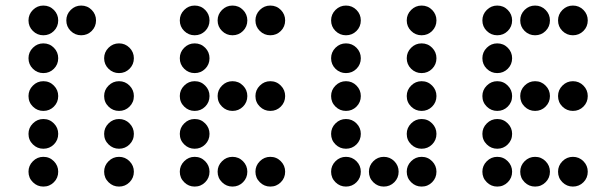

<svg xmlns="http://www.w3.org/2000/svg" viewBox="-20 -689 2228 694"><path d="M190.4 -615.2Q190.4 -592.8 174.8 -577.1Q159.2 -561.5 136.7 -561.5Q114.7 -561.5 98.9 -577.1Q83 -592.8 83 -615.2Q83 -637.2 98.9 -653.1Q114.7 -668.9 136.7 -668.9Q159.2 -668.9 174.8 -653.1Q190.4 -637.2 190.4 -615.2ZM327.1 -615.2Q327.1 -592.8 311.5 -577.1Q295.9 -561.5 273.4 -561.5Q251.5 -561.5 235.6 -577.1Q219.7 -592.8 219.7 -615.2Q219.7 -637.2 235.6 -653.1Q251.5 -668.9 273.4 -668.9Q295.9 -668.9 311.5 -653.1Q327.1 -637.2 327.1 -615.2ZM190.4 -478.5Q190.4 -456.1 174.8 -440.4Q159.2 -424.8 136.7 -424.8Q114.7 -424.8 98.9 -440.4Q83 -456.1 83 -478.5Q83 -500.5 98.9 -516.4Q114.7 -532.2 136.7 -532.2Q159.2 -532.2 174.8 -516.4Q190.4 -500.5 190.4 -478.5ZM463.9 -478.5Q463.9 -456.1 448.2 -440.4Q432.6 -424.8 410.2 -424.8Q388.2 -424.8 372.3 -440.4Q356.4 -456.1 356.4 -478.5Q356.4 -500.5 372.3 -516.4Q388.2 -532.2 410.2 -532.2Q432.6 -532.2 448.2 -516.4Q463.9 -500.5 463.9 -478.5ZM190.4 -341.8Q190.4 -319.3 174.8 -303.7Q159.2 -288.1 136.7 -288.1Q114.7 -288.1 98.9 -303.7Q83 -319.3 83 -341.8Q83 -363.8 98.9 -379.6Q114.7 -395.5 136.7 -395.5Q159.2 -395.5 174.8 -379.6Q190.4 -363.8 190.4 -341.8ZM463.9 -341.8Q463.9 -319.3 448.2 -303.7Q432.6 -288.1 410.2 -288.1Q388.2 -288.1 372.3 -303.7Q356.4 -319.3 356.4 -341.8Q356.4 -363.8 372.3 -379.6Q388.2 -395.5 410.2 -395.5Q432.6 -395.5 448.2 -379.6Q463.9 -363.8 463.9 -341.8ZM190.4 -205.1Q190.4 -182.6 174.8 -167Q159.2 -151.4 136.7 -151.4Q114.7 -151.4 98.9 -167Q83 -182.6 83 -205.1Q83 -227.1 98.9 -242.9Q114.7 -258.8 136.7 -258.8Q159.2 -258.8 174.8 -242.9Q190.4 -227.1 190.4 -205.1ZM463.9 -205.1Q463.9 -182.6 448.2 -167Q432.6 -151.4 410.2 -151.4Q388.2 -151.4 372.3 -167Q356.4 -182.6 356.4 -205.1Q356.4 -227.1 372.3 -242.9Q388.2 -258.8 410.2 -258.8Q432.6 -258.8 448.2 -242.9Q463.9 -227.1 463.9 -205.1ZM190.4 -68.4Q190.4 -45.9 174.8 -30.3Q159.2 -14.6 136.7 -14.6Q114.7 -14.6 98.9 -30.3Q83 -45.9 83 -68.4Q83 -90.3 98.9 -106.2Q114.7 -122.1 136.7 -122.1Q159.2 -122.1 174.8 -106.2Q190.4 -90.3 190.4 -68.4ZM463.9 -68.4Q463.9 -45.9 448.2 -30.3Q432.6 -14.6 410.2 -14.6Q388.2 -14.6 372.3 -30.3Q356.4 -45.9 356.4 -68.4Q356.4 -90.3 372.3 -106.2Q388.2 -122.1 410.2 -122.1Q432.6 -122.1 448.2 -106.2Q463.9 -90.3 463.9 -68.4Z M737.3 -615.2Q737.3 -592.8 721.7 -577.1Q706.1 -561.5 683.6 -561.5Q661.6 -561.5 645.8 -577.1Q629.9 -592.8 629.9 -615.2Q629.9 -637.2 645.8 -653.1Q661.6 -668.9 683.6 -668.9Q706.1 -668.9 721.7 -653.1Q737.3 -637.2 737.3 -615.2ZM874 -615.2Q874 -592.8 858.4 -577.1Q842.8 -561.5 820.3 -561.5Q798.3 -561.5 782.5 -577.1Q766.6 -592.8 766.6 -615.2Q766.6 -637.2 782.5 -653.1Q798.3 -668.9 820.3 -668.9Q842.8 -668.9 858.4 -653.1Q874 -637.2 874 -615.2ZM1010.7 -615.2Q1010.7 -592.8 995.1 -577.1Q979.5 -561.5 957 -561.5Q935.1 -561.5 919.2 -577.1Q903.3 -592.8 903.3 -615.2Q903.3 -637.2 919.2 -653.1Q935.1 -668.9 957 -668.9Q979.5 -668.9 995.1 -653.1Q1010.7 -637.2 1010.7 -615.2ZM737.3 -478.5Q737.3 -456.1 721.7 -440.4Q706.1 -424.8 683.6 -424.8Q661.6 -424.8 645.8 -440.4Q629.9 -456.1 629.9 -478.5Q629.9 -500.5 645.8 -516.4Q661.6 -532.2 683.6 -532.2Q706.1 -532.2 721.7 -516.4Q737.3 -500.5 737.3 -478.5ZM737.3 -341.8Q737.3 -319.3 721.7 -303.7Q706.1 -288.1 683.6 -288.1Q661.6 -288.1 645.8 -303.7Q629.9 -319.3 629.9 -341.8Q629.9 -363.8 645.8 -379.6Q661.6 -395.5 683.6 -395.5Q706.1 -395.5 721.7 -379.6Q737.3 -363.8 737.3 -341.8ZM874 -341.8Q874 -319.3 858.4 -303.7Q842.8 -288.1 820.3 -288.1Q798.3 -288.1 782.5 -303.7Q766.6 -319.3 766.6 -341.8Q766.6 -363.8 782.5 -379.6Q798.3 -395.5 820.3 -395.5Q842.8 -395.5 858.4 -379.6Q874 -363.8 874 -341.8ZM1010.7 -341.8Q1010.7 -319.3 995.1 -303.7Q979.5 -288.1 957 -288.1Q935.1 -288.1 919.2 -303.7Q903.3 -319.3 903.3 -341.8Q903.3 -363.8 919.2 -379.6Q935.1 -395.5 957 -395.5Q979.5 -395.5 995.1 -379.6Q1010.7 -363.8 1010.7 -341.8ZM737.3 -205.1Q737.3 -182.6 721.7 -167Q706.1 -151.4 683.6 -151.4Q661.6 -151.4 645.8 -167Q629.9 -182.6 629.9 -205.1Q629.9 -227.1 645.8 -242.9Q661.6 -258.8 683.6 -258.8Q706.1 -258.8 721.7 -242.9Q737.3 -227.1 737.3 -205.1ZM737.3 -68.4Q737.3 -45.9 721.7 -30.3Q706.1 -14.6 683.6 -14.6Q661.6 -14.6 645.8 -30.3Q629.9 -45.9 629.9 -68.4Q629.9 -90.3 645.8 -106.2Q661.6 -122.1 683.6 -122.1Q706.1 -122.1 721.7 -106.2Q737.3 -90.3 737.3 -68.4ZM874 -68.4Q874 -45.9 858.4 -30.3Q842.8 -14.6 820.3 -14.6Q798.3 -14.6 782.5 -30.3Q766.6 -45.9 766.6 -68.4Q766.6 -90.3 782.5 -106.2Q798.3 -122.1 820.3 -122.1Q842.8 -122.1 858.4 -106.2Q874 -90.3 874 -68.4ZM1010.7 -68.4Q1010.7 -45.9 995.1 -30.3Q979.5 -14.6 957 -14.6Q935.1 -14.6 919.2 -30.3Q903.3 -45.9 903.3 -68.4Q903.3 -90.3 919.2 -106.2Q935.1 -122.1 957 -122.1Q979.5 -122.1 995.1 -106.2Q1010.7 -90.3 1010.7 -68.4Z M1284.2 -615.2Q1284.2 -592.8 1268.6 -577.1Q1252.9 -561.5 1230.5 -561.5Q1208.5 -561.5 1192.6 -577.1Q1176.8 -592.8 1176.8 -615.2Q1176.8 -637.2 1192.6 -653.1Q1208.5 -668.9 1230.5 -668.9Q1252.9 -668.9 1268.6 -653.1Q1284.2 -637.2 1284.2 -615.2ZM1557.6 -615.2Q1557.6 -592.8 1542 -577.1Q1526.4 -561.5 1503.9 -561.5Q1481.9 -561.5 1466.1 -577.1Q1450.2 -592.8 1450.2 -615.2Q1450.2 -637.2 1466.1 -653.1Q1481.9 -668.9 1503.9 -668.9Q1526.4 -668.9 1542 -653.1Q1557.6 -637.2 1557.6 -615.2ZM1284.2 -478.5Q1284.2 -456.1 1268.6 -440.4Q1252.9 -424.8 1230.5 -424.8Q1208.5 -424.8 1192.6 -440.4Q1176.8 -456.1 1176.8 -478.5Q1176.8 -500.5 1192.6 -516.4Q1208.5 -532.2 1230.5 -532.2Q1252.9 -532.2 1268.6 -516.4Q1284.2 -500.5 1284.2 -478.5ZM1557.6 -478.5Q1557.6 -456.1 1542 -440.4Q1526.4 -424.8 1503.9 -424.8Q1481.9 -424.8 1466.1 -440.4Q1450.2 -456.1 1450.2 -478.5Q1450.2 -500.5 1466.1 -516.4Q1481.9 -532.2 1503.9 -532.2Q1526.4 -532.2 1542 -516.4Q1557.6 -500.5 1557.6 -478.5ZM1284.2 -341.8Q1284.2 -319.3 1268.6 -303.7Q1252.9 -288.1 1230.5 -288.1Q1208.5 -288.1 1192.6 -303.7Q1176.8 -319.3 1176.8 -341.8Q1176.8 -363.8 1192.6 -379.6Q1208.5 -395.5 1230.5 -395.5Q1252.9 -395.5 1268.6 -379.6Q1284.2 -363.8 1284.2 -341.8ZM1557.6 -341.8Q1557.6 -319.3 1542 -303.7Q1526.4 -288.1 1503.9 -288.1Q1481.9 -288.1 1466.1 -303.7Q1450.2 -319.3 1450.2 -341.8Q1450.2 -363.8 1466.1 -379.6Q1481.9 -395.5 1503.9 -395.5Q1526.4 -395.5 1542 -379.6Q1557.6 -363.8 1557.6 -341.8ZM1284.2 -205.1Q1284.2 -182.6 1268.6 -167Q1252.9 -151.4 1230.5 -151.4Q1208.5 -151.4 1192.6 -167Q1176.8 -182.6 1176.8 -205.1Q1176.8 -227.1 1192.6 -242.9Q1208.5 -258.8 1230.5 -258.8Q1252.9 -258.8 1268.6 -242.9Q1284.2 -227.1 1284.2 -205.1ZM1557.6 -205.1Q1557.6 -182.6 1542 -167Q1526.4 -151.4 1503.9 -151.4Q1481.9 -151.4 1466.1 -167Q1450.2 -182.6 1450.2 -205.1Q1450.2 -227.1 1466.1 -242.9Q1481.9 -258.8 1503.9 -258.8Q1526.4 -258.8 1542 -242.9Q1557.6 -227.1 1557.6 -205.1ZM1284.2 -68.4Q1284.2 -45.9 1268.6 -30.3Q1252.9 -14.6 1230.5 -14.6Q1208.5 -14.6 1192.6 -30.3Q1176.8 -45.9 1176.8 -68.4Q1176.8 -90.3 1192.6 -106.2Q1208.5 -122.1 1230.5 -122.1Q1252.9 -122.1 1268.6 -106.2Q1284.2 -90.3 1284.2 -68.4ZM1420.9 -68.4Q1420.9 -45.9 1405.3 -30.3Q1389.6 -14.6 1367.2 -14.6Q1345.2 -14.6 1329.3 -30.3Q1313.5 -45.9 1313.5 -68.4Q1313.5 -90.3 1329.3 -106.2Q1345.2 -122.1 1367.2 -122.1Q1389.6 -122.1 1405.3 -106.2Q1420.9 -90.3 1420.9 -68.4ZM1557.6 -68.4Q1557.6 -45.9 1542 -30.3Q1526.4 -14.6 1503.9 -14.6Q1481.9 -14.6 1466.1 -30.3Q1450.2 -45.9 1450.2 -68.4Q1450.2 -90.3 1466.1 -106.2Q1481.9 -122.1 1503.9 -122.1Q1526.4 -122.1 1542 -106.2Q1557.6 -90.3 1557.6 -68.4Z M1831.1 -615.2Q1831.1 -592.8 1815.4 -577.1Q1799.8 -561.5 1777.3 -561.5Q1755.4 -561.5 1739.5 -577.1Q1723.6 -592.8 1723.6 -615.2Q1723.6 -637.2 1739.5 -653.1Q1755.4 -668.9 1777.3 -668.9Q1799.8 -668.9 1815.4 -653.1Q1831.1 -637.2 1831.1 -615.2ZM1967.8 -615.2Q1967.8 -592.8 1952.1 -577.1Q1936.5 -561.5 1914.1 -561.5Q1892.1 -561.5 1876.2 -577.1Q1860.4 -592.8 1860.4 -615.2Q1860.4 -637.2 1876.2 -653.1Q1892.1 -668.9 1914.1 -668.9Q1936.5 -668.9 1952.1 -653.1Q1967.8 -637.2 1967.8 -615.2ZM2104.5 -615.2Q2104.5 -592.8 2088.9 -577.1Q2073.2 -561.5 2050.8 -561.5Q2028.8 -561.5 2012.9 -577.1Q1997.1 -592.8 1997.1 -615.2Q1997.1 -637.2 2012.9 -653.1Q2028.8 -668.9 2050.8 -668.9Q2073.2 -668.9 2088.9 -653.1Q2104.5 -637.2 2104.5 -615.2ZM1831.1 -478.5Q1831.1 -456.1 1815.4 -440.4Q1799.8 -424.8 1777.3 -424.8Q1755.4 -424.8 1739.5 -440.4Q1723.6 -456.1 1723.6 -478.5Q1723.6 -500.5 1739.5 -516.4Q1755.4 -532.2 1777.3 -532.2Q1799.8 -532.2 1815.4 -516.4Q1831.1 -500.5 1831.1 -478.5ZM1831.1 -341.8Q1831.1 -319.3 1815.4 -303.7Q1799.8 -288.1 1777.3 -288.1Q1755.4 -288.1 1739.5 -303.7Q1723.6 -319.3 1723.6 -341.8Q1723.6 -363.8 1739.5 -379.6Q1755.4 -395.5 1777.3 -395.5Q1799.8 -395.5 1815.4 -379.6Q1831.1 -363.8 1831.1 -341.8ZM1967.8 -341.8Q1967.8 -319.3 1952.1 -303.7Q1936.5 -288.1 1914.1 -288.1Q1892.1 -288.1 1876.2 -303.7Q1860.4 -319.3 1860.4 -341.8Q1860.4 -363.8 1876.2 -379.6Q1892.1 -395.5 1914.1 -395.5Q1936.5 -395.5 1952.1 -379.6Q1967.8 -363.8 1967.8 -341.8ZM2104.5 -341.8Q2104.5 -319.3 2088.9 -303.7Q2073.2 -288.1 2050.8 -288.1Q2028.8 -288.1 2012.9 -303.7Q1997.1 -319.3 1997.1 -341.8Q1997.1 -363.8 2012.9 -379.6Q2028.8 -395.5 2050.8 -395.5Q2073.2 -395.5 2088.9 -379.6Q2104.5 -363.8 2104.5 -341.8ZM1831.1 -205.1Q1831.1 -182.6 1815.4 -167Q1799.8 -151.4 1777.3 -151.4Q1755.4 -151.4 1739.5 -167Q1723.6 -182.6 1723.6 -205.1Q1723.6 -227.1 1739.5 -242.9Q1755.4 -258.8 1777.3 -258.8Q1799.8 -258.8 1815.4 -242.9Q1831.1 -227.1 1831.1 -205.1ZM1831.1 -68.4Q1831.1 -45.9 1815.4 -30.3Q1799.8 -14.6 1777.3 -14.6Q1755.4 -14.6 1739.5 -30.3Q1723.6 -45.9 1723.6 -68.4Q1723.6 -90.3 1739.5 -106.2Q1755.4 -122.1 1777.3 -122.1Q1799.8 -122.1 1815.4 -106.2Q1831.1 -90.3 1831.1 -68.4ZM1967.8 -68.4Q1967.8 -45.9 1952.1 -30.3Q1936.5 -14.6 1914.1 -14.6Q1892.1 -14.6 1876.2 -30.3Q1860.4 -45.9 1860.4 -68.4Q1860.4 -90.3 1876.2 -106.2Q1892.1 -122.1 1914.1 -122.1Q1936.5 -122.1 1952.1 -106.2Q1967.8 -90.3 1967.8 -68.4ZM2104.5 -68.4Q2104.5 -45.9 2088.9 -30.3Q2073.2 -14.6 2050.8 -14.6Q2028.8 -14.6 2012.9 -30.3Q1997.1 -45.9 1997.1 -68.4Q1997.1 -90.3 2012.9 -106.2Q2028.8 -122.1 2050.8 -122.1Q2073.2 -122.1 2088.9 -106.2Q2104.5 -90.3 2104.5 -68.4Z"/></svg>

Font: DatDot
Style: Regular
Weight: 400
Designer: GGBot
Version: 1.00